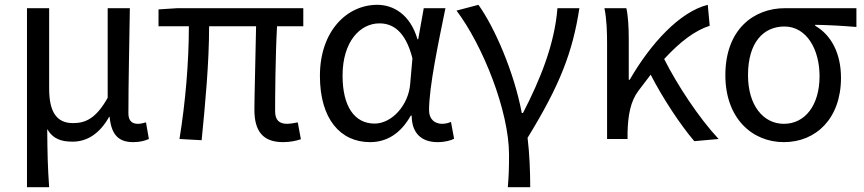

<svg xmlns="http://www.w3.org/2000/svg" viewBox="-20 -577 3588 797"><path d="M92 200H184C178 114 177 66 176 -41C202 2 237 11 282 11C341 11 394 -22 433 -92H435C442 -19 471 13 533 13C563 13 581 7 598 0L586 -69C572 -65 562 -63 552 -63C529 -63 513 -75 513 -106C513 -237 517 -396 519 -543H427V-171C377 -82 332 -66 283 -66C213 -66 184 -115 184 -210V-543H92Z M1155 13C1186 13 1211 7 1229 1L1216 -69C1196 -65 1182 -63 1173 -63C1139 -63 1122 -78 1122 -116C1122 -169 1123 -344 1130 -468H1239V-543H716L638 -538V-468H764C764 -321 750 -153 725 0L817 5C832 -147 848 -315 848 -468H1043C1041 -348 1036 -179 1036 -122C1036 -35 1069 13 1155 13Z M1516 13C1587 13 1644 -24 1685 -97H1689C1689 -22 1732 13 1796 13C1828 13 1851 6 1865 -1L1852 -71C1841 -66 1827 -63 1815 -63C1785 -63 1761 -82 1761 -119C1761 -218 1800 -400 1829 -543H1739L1716 -414H1713C1683 -517 1613 -557 1546 -557C1420 -557 1308 -448 1308 -262C1308 -83 1393 13 1516 13ZM1535 -64C1451 -64 1402 -136 1402 -263C1402 -406 1476 -480 1555 -480C1606 -480 1662 -453 1692 -335L1683 -232C1677 -140 1606 -64 1535 -64Z M2088 200H2181C2181 137 2178 60 2170 -5C2304 -223 2357 -360 2385 -543H2294C2282 -391 2221 -244 2151 -108H2146C2114 -277 2034 -462 1966 -557L1875 -533C1984 -389 2093 -116 2093 65C2093 125 2092 150 2088 200Z M2862 9 2963 0C2880 -89 2791 -225 2737 -332C2804 -405 2866 -451 2926 -470L2918 -557C2801 -528 2680 -395 2594 -246H2590V-416C2590 -464 2587 -514 2580 -543H2489C2499 -495 2500 -438 2500 -394V0H2585V-28C2587 -99 2597 -156 2630 -200L2681 -267C2733 -166 2805 -58 2862 9Z M3234 13C3367 13 3471 -85 3471 -254C3471 -356 3430 -432 3364 -470V-474C3424 -473 3474 -470 3535 -465V-543H3238C3110 -543 2991 -456 2991 -265C2991 -86 3102 13 3234 13ZM3234 -63C3148 -63 3085 -140 3085 -265C3085 -402 3150 -467 3236 -467C3329 -467 3382 -371 3382 -261C3382 -139 3321 -63 3234 -63Z"/></svg>

Font: Source Han Sans JP
Style: Regular
Weight: 400
Designer: Ryoko NISHIZUKA 西塚涼子 (kana, bopomofo & ideographs); Paul D. Hunt (Latin, Greek & Cyrillic); Sandoll Communications 산돌커뮤니
Foundry: Adobe
Version: Version 2.004;hotconv 1.0.118;makeotfexe 2.5.65603